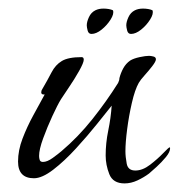

<svg xmlns="http://www.w3.org/2000/svg" viewBox="-20 -419 416 447"><path d="M270 8Q243 8 234.5 -13.5Q226 -35 226 -57Q226 -86 232 -115Q238 -144 240 -173Q228 -158 206 -130.5Q184 -103 157 -73.5Q130 -44 104 -24Q78 -4 59 -4Q22 -4 22 -43Q22 -69 32.5 -96.5Q43 -124 57.5 -150.5Q72 -177 84 -199H82Q76 -199 76 -204Q76 -206 76.5 -207Q77 -208 77 -209Q91 -233 100 -250.5Q109 -268 124 -277Q139 -286 170 -286Q175 -286 175 -280Q175 -273 164 -253.5Q153 -234 140 -215Q127 -196 122 -188Q114 -175 102 -149Q90 -123 80.5 -97Q71 -71 71 -56Q71 -51 72.5 -46.5Q74 -42 80 -42Q90 -42 103 -51.5Q116 -61 123 -67Q162 -100 195 -141.5Q228 -183 255 -226Q258 -232 258 -237Q261 -249 267 -260Q273 -271 283 -278Q291 -283 305 -286Q319 -289 327 -289Q331 -289 337 -287.5Q343 -286 343 -281Q343 -276 334.5 -265Q326 -254 316.5 -243.5Q307 -233 303 -226Q294 -210 287 -179.5Q280 -149 276 -118Q272 -87 272 -67Q272 -54 275 -38Q278 -22 295 -22Q312 -22 329.5 -35.5Q347 -49 360 -62.5Q373 -76 375 -76Q376 -76 376 -74Q376 -65 366 -53Q356 -41 344.5 -30.5Q333 -20 327 -15Q315 -6 300 1Q285 8 270 8ZM285 -340Q278 -340 276 -348Q274 -356 274 -360Q274 -368 279 -379Q284 -390 294 -395Q302 -399 313 -399Q319 -399 325 -398Q331 -397 335 -395Q338 -387 329.5 -373.5Q321 -360 308.5 -350Q296 -340 285 -340ZM193 -340Q186 -340 184 -348Q182 -356 182 -360Q182 -368 187 -379Q192 -390 202 -395Q210 -399 221 -399Q227 -399 233 -398Q239 -397 243 -395Q246 -387 237.5 -373.5Q229 -360 216.5 -350Q204 -340 193 -340Z"/></svg>

Font: Bonheur Royale
Style: Regular
Weight: 400
Designer: Robert E. Leuschke
Foundry: Robert E. Leuschke
Version: Version 1.010; ttfautohint (v1.8.3)